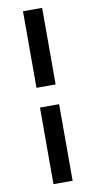

<svg xmlns="http://www.w3.org/2000/svg" viewBox="-97 -821 477 958"><g transform="rotate(-10 141.5 -342.0)"><path d="M190 -780V-392H93V-780ZM190 -292V96H93V-292Z"/></g></svg>

Font: MedMera Sans Display
Style: Regular
Weight: 500
Designer: Kasper Nordkvist
Foundry: UNCUT.wtf
Version: Version 1.300